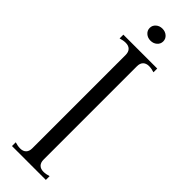

<svg xmlns="http://www.w3.org/2000/svg" viewBox="-298 -896 902 902"><g transform="rotate(45 152.5 -445.0)"><path d="M75 -19Q94 -19 104.5 -29.5Q115 -40 115 -60V-680Q115 -700 104.5 -710.5Q94 -721 75 -721Q59 -721 40 -715V-740H265V-715Q246 -721 230 -721Q211 -721 200.5 -710.5Q190 -700 190 -680V-60Q190 -40 200.5 -29.5Q211 -19 230 -19Q246 -19 265 -25V0H40V-25Q59 -19 75 -19ZM105 -850Q105 -867 118 -878.5Q131 -890 150 -890Q169 -890 182 -878.5Q195 -867 195 -850Q195 -833 182 -821.5Q169 -810 150 -810Q131 -810 118 -821.5Q105 -833 105 -850Z"/></g></svg>

Font: Viaoda Libre
Style: Regular
Weight: 400
Designer: Gydient
Version: Version 2.000